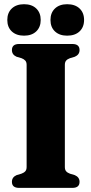

<svg xmlns="http://www.w3.org/2000/svg" viewBox="-20 -914 445 934"><path d="M295.5 -101.5Q295.5 -88 301.8 -80.8Q308 -73.5 320.5 -69L344 -62Q367 -52 367 -29.5Q367 0 332 0H73Q38 0 38 -29.5Q38 -52 60.5 -62L84 -69Q96.5 -73.5 103 -80.8Q109.5 -88 109.5 -101.5V-598.5Q109.5 -612 103 -619.2Q96.5 -626.5 84.5 -631L60.5 -638Q38 -648 38 -670.5Q38 -700 73 -700H332Q367 -700 367 -670.5Q367 -648 344 -638L320.5 -631Q308 -626.5 301.8 -619.2Q295.5 -612 295.5 -598.5ZM97 -740.5Q59.5 -740.5 37.5 -761Q15.5 -781.5 15.5 -817Q15.5 -852 37.5 -872.8Q59.5 -893.5 97 -893.5Q134.5 -893.5 156.2 -872.8Q178 -852 178 -817Q178 -782 156.2 -761.2Q134.5 -740.5 97 -740.5ZM306.5 -740.5Q269.5 -740.5 247.5 -761Q225.5 -781.5 225.5 -817Q225.5 -852 247.5 -872.8Q269.5 -893.5 306.5 -893.5Q345 -893.5 367 -872.8Q389 -852 389 -817Q389 -782 367 -761.2Q345 -740.5 306.5 -740.5Z"/></svg>

Font: Fraunces 72pt Soft
Style: Bold
Weight: 700
Version: Version 1.000;[b76b70a41]